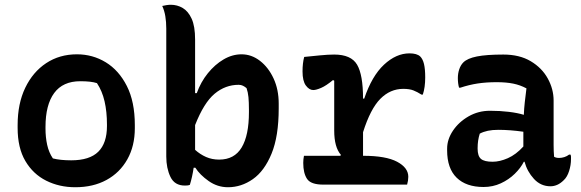

<svg xmlns="http://www.w3.org/2000/svg" viewBox="-20 -775 2440 806"><path d="M303 -547Q369 -547 424 -513.5Q479 -480 512.5 -414Q546 -348 546 -250V-237Q546 -162 514.5 -106Q483 -50 427 -19.5Q371 11 296 11Q229 11 174 -16.5Q119 -44 86.5 -99Q54 -154 54 -238V-250Q54 -340 86 -406.5Q118 -473 174 -510Q230 -547 303 -547ZM317 -434Q244 -434 207.5 -384.5Q171 -335 171 -242V-235Q171 -199 178 -167Q185 -135 202 -110Q233 -102 279 -102Q356 -102 392.5 -138Q429 -174 429 -246V-252Q429 -306 419 -349.5Q409 -393 387 -426Q363 -434 317 -434Z M777 1Q772 3 766.5 3.5Q761 4 756 4Q713 4 695.5 -32.5Q678 -69 678 -118V-655Q678 -683 674 -707Q670 -731 661 -750Q670 -752 679 -753.5Q688 -755 697 -755Q724 -755 747 -741.5Q770 -728 784.5 -696.5Q799 -665 799 -609V-384H806Q823 -431 852.5 -467.5Q882 -504 918.5 -525.5Q955 -547 994 -547Q1036 -547 1071.5 -519.5Q1107 -492 1128.5 -445.5Q1150 -399 1150 -340V-320Q1150 -203 1120 -130Q1090 -57 1041.5 -23Q993 11 937 11Q893 11 856 -15Q819 -41 800 -71H793Q787 -31 777 1ZM982 -419Q926 -419 881 -381.5Q836 -344 799 -250V-146Q820 -127 845 -116Q870 -105 900 -105Q964 -105 994.5 -156Q1025 -207 1025 -304V-314Q1025 -346 1023 -367Q1021 -388 1015 -405Q1008 -411 1000 -415Q992 -419 982 -419Z M1256 -121H1409L1411 -125Q1383 -157 1383 -227V-436L1378 -439Q1349 -415 1328 -406Q1307 -397 1295 -397Q1278 -397 1264 -416Q1250 -435 1250 -475Q1250 -510 1257 -536Q1286 -539 1322 -542.5Q1358 -546 1383 -546Q1454 -546 1479 -503.5Q1504 -461 1504 -361H1509Q1541 -456 1592 -503.5Q1643 -551 1699 -551Q1730 -551 1744 -538Q1755 -527 1760 -506Q1765 -485 1765 -450Q1765 -408 1755 -378H1749Q1732 -389 1715.5 -395.5Q1699 -402 1673 -402Q1618 -402 1576.5 -360Q1535 -318 1504 -220V-121H1505Q1600 -121 1647 -96Q1694 -71 1694 -33Q1694 -17 1689 0H1337Q1285 0 1269 -24Q1253 -48 1253 -91Q1253 -106 1256 -121Z M2304 -353V-166Q2304 -153 2304.5 -141Q2305 -129 2306 -117Q2314 -112 2327 -112Q2338 -112 2349 -115.5Q2360 -119 2369 -126H2375Q2377 -121 2377 -117Q2377 -113 2377 -107Q2377 -82 2369 -57Q2361 -32 2347 -19Q2333 -5 2319 1Q2305 7 2291 7Q2250 7 2221.5 -24Q2193 -55 2182 -96H2179Q2166 -70 2141 -45.5Q2116 -21 2082.5 -5.5Q2049 10 2010 10Q1937 10 1897 -29Q1857 -68 1857 -144V-151Q1857 -190 1881.5 -226.5Q1906 -263 1947 -286.5Q1988 -310 2037 -310Q2079 -310 2116 -305.5Q2153 -301 2179 -293Q2180 -319 2183 -346Q2186 -373 2190 -404Q2164 -418 2134.5 -424Q2105 -430 2065 -430Q2021 -430 1985 -424.5Q1949 -419 1913 -407H1907Q1902 -425 1902 -447Q1902 -467 1908 -484.5Q1914 -502 1925 -513Q1942 -530 1982 -538Q2022 -546 2093 -546Q2161 -546 2208 -518Q2255 -490 2279.5 -445.5Q2304 -401 2304 -353ZM1985 -151Q1985 -120 1999 -108Q2013 -96 2048 -96Q2078 -96 2112 -111Q2146 -126 2177 -160V-222Q2149 -226 2122.5 -228Q2096 -230 2072 -230Q2047 -230 2028 -226Q2009 -222 1994 -214Q1985 -186 1985 -153Z"/></svg>

Font: Recursive Mn Csl St SmB
Style: Regular
Weight: 600
Monospace: yes
Version: Version 1.079;hotconv 1.0.112;makeotfexe 2.5.65598; ttfautoh